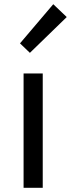

<svg xmlns="http://www.w3.org/2000/svg" viewBox="-20 -892 337 912"><path d="M92 0V-543H183V0ZM122 -641 75 -686 233 -872 297 -811Z"/></svg>

Font: Source Han Sans SC
Style: Regular
Weight: 400
Designer: Ryoko NISHIZUKA 西塚涼子 (kana, bopomofo & ideographs); Paul D. Hunt (Latin, Greek & Cyrillic); Sandoll Communications 산돌커뮤니
Foundry: Adobe
Version: Version 2.002;hotconv 1.0.116;makeotfexe 2.5.65601; ttfautoh